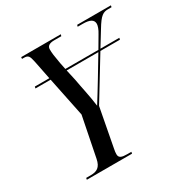

<svg xmlns="http://www.w3.org/2000/svg" viewBox="-164 -850 954 986"><g transform="rotate(-30 313.0 -357.0)"><path d="M71 0H339L341 -10H317C285 -10 268 -15 268 -37C268 -47 269 -55 272 -70L315 -297L462 -538H578L580 -548H468L521 -634C558 -696 575 -704 604 -704H624L626 -714H426L423 -704H453C494 -704 516 -694 516 -668C516 -658 510 -638 496 -616L456 -548H260L252 -587C243 -637 241 -654 241 -675C241 -696 258 -704 284 -704H326L329 -714H94L93 -704H103C130 -704 135 -696 143 -658L165 -548H79L77 -538H167L215 -304L168 -68C159 -22 136 -10 100 -10H73ZM276 -475 262 -538H450L379 -420C351 -373 328 -337 307 -303C299 -366 284 -428 276 -475Z"/></g></svg>

Font: Noto Serif Display ExtraCondensed Medium
Style: Italic
Weight: 500
Width: 2
Italic angle: -12°
Designer: Monotype Design Team
Foundry: Monotype Imaging Inc.
Version: Version 2.009